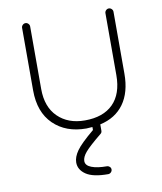

<svg xmlns="http://www.w3.org/2000/svg" viewBox="-88 -611 792 937"><g transform="rotate(-10 308.5 -142.0)"><path d="M372 256Q297 256 262.5 232.5Q228 209 228 173Q228 146 249.5 115.5Q271 85 336 31V16Q316 18 306 18Q205 18 143.5 -42Q82 -102 82 -210V-520Q82 -528 88 -534Q94 -540 102 -540Q110 -540 116 -534Q122 -528 122 -520V-210Q122 -121 172.5 -71.5Q223 -22 306 -22Q397 -22 446 -71Q495 -120 495 -213V-520Q495 -528 501 -534Q507 -540 515 -540Q523 -540 529 -534Q535 -528 535 -520V-213Q535 -121 494 -64Q453 -7 376 10V41Q376 51 369 56Q309 105 288.5 129Q268 153 268 173Q268 195 296.5 206Q325 217 372 217Q380 217 386 222.5Q392 228 392 236Q392 244 386 250Q380 256 372 256Z"/></g></svg>

Font: Hoogli Light
Style: Regular
Weight: 300
Designer: Anand Singh Naorem
Foundry: Brand New Type
Version: Version 1.00 b007